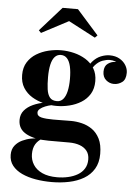

<svg xmlns="http://www.w3.org/2000/svg" viewBox="-62 -752 771 1060"><g transform="rotate(5 323.0 -222.0)"><path d="M265 260Q218.5 260 175.8 252.8Q133 245.5 99.2 229.8Q65.5 214 46 189.2Q26.5 164.5 26.5 129.5Q26.5 98.5 42.5 78.2Q58.5 58 82.5 46.8Q106.5 35.5 130.8 31Q155 26.5 172 26.5H192Q169.5 38.5 156.2 60.2Q143 82 143 115Q143 147.5 159.8 174Q176.5 200.5 209.8 215.8Q243 231 292 231Q324 231 353.5 224.2Q383 217.5 406 204Q429 190.5 442.2 169.2Q455.5 148 455.5 118.5Q455.5 89.5 441 71Q426.5 52.5 401 43.2Q375.5 34 343 34Q332.5 34 309 34Q285.5 34 262 34Q238.5 34 227.5 34Q151 34 104.8 9.5Q58.5 -15 58.5 -66.5Q58.5 -98 76.8 -119.5Q95 -141 125 -154.5Q155 -168 191 -174Q227 -180 262.5 -180L261 -166.5Q246.5 -166.5 228.2 -163Q210 -159.5 192.8 -152.5Q175.5 -145.5 164.5 -136.2Q153.5 -127 153.5 -116Q153.5 -96 177.8 -90.2Q202 -84.5 243 -84.5Q260.5 -84.5 278 -84.8Q295.5 -85 312.2 -85.2Q329 -85.5 343 -85.5Q371 -85.5 401.8 -78.2Q432.5 -71 459 -52.8Q485.5 -34.5 502 -1.8Q518.5 31 518.5 82Q518.5 131 498 165.2Q477.5 199.5 442 220.2Q406.5 241 360.8 250.5Q315 260 265 260ZM255 -161Q220 -161 184 -169.8Q148 -178.5 118 -196.8Q88 -215 69.5 -244.5Q51 -274 51 -315.5Q51 -357 69.5 -386.2Q88 -415.5 118 -433.8Q148 -452 184 -460.8Q220 -469.5 255 -469.5Q290.5 -469.5 326 -460.8Q361.5 -452 391 -433.8Q420.5 -415.5 438.5 -386.2Q456.5 -357 456.5 -315.5Q456.5 -274 438.5 -244.5Q420.5 -215 391 -196.8Q361.5 -178.5 326 -169.8Q290.5 -161 255 -161ZM255 -187.5Q276 -187.5 289.5 -203.5Q303 -219.5 309.5 -248.2Q316 -277 316 -315.5Q316 -356 309.5 -384.8Q303 -413.5 289.5 -428.5Q276 -443.5 255 -443.5Q234.5 -443.5 221 -428.5Q207.5 -413.5 201 -384.8Q194.5 -356 194.5 -315.5Q194.5 -277 198.5 -248.2Q202.5 -219.5 215.2 -203.5Q228 -187.5 255 -187.5ZM560 -309.5Q535.5 -309.5 516.2 -326Q497 -342.5 497 -372.5Q497 -403.5 516.8 -417.5Q536.5 -431.5 560 -431.5Q582.5 -431.5 603.5 -417.5Q624.5 -403.5 624.5 -377H598.5Q598.5 -402.5 578.2 -421Q558 -439.5 525.5 -439.5Q508 -439.5 486 -431.5Q464 -423.5 444.8 -401.8Q425.5 -380 415.5 -339.5L397 -353.5Q407 -396 428.5 -420.5Q450 -445 475.5 -455Q501 -465 523.5 -465Q555.5 -465 578.2 -452Q601 -439 613.2 -418.8Q625.5 -398.5 625.5 -377Q625.5 -339.5 605 -324.5Q584.5 -309.5 560 -309.5ZM134.5 -555 121.5 -568.5 241.5 -703.5H326.5L446.5 -568.5L433 -555L283.5 -633.5Z"/></g></svg>

Font: Bodoni Moda SC 9pt
Style: Bold
Weight: 700
Designer: Owen Earl
Foundry: indestructible type
Version: Version 2.005